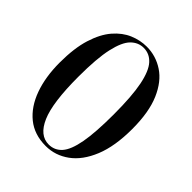

<svg xmlns="http://www.w3.org/2000/svg" viewBox="-206 -878 1025 1025"><g transform="rotate(45 306.0 -365.5)"><path d="M305 13Q219 13 161 -34Q103 -81 73 -164Q43 -247 43 -355Q43 -464 66.5 -539Q90 -614 129 -659Q168 -704 215.5 -724Q263 -744 312 -744Q381 -744 439.5 -705.5Q498 -667 533 -586Q568 -505 568 -378Q568 -248 532.5 -161Q497 -74 437 -30.5Q377 13 305 13ZM311 -4Q355 -4 384.5 -37Q414 -70 428.5 -148.5Q443 -227 443 -363Q443 -501 427 -580.5Q411 -660 380 -694Q349 -728 305 -728Q264 -728 233 -697Q202 -666 184.5 -588.5Q167 -511 167 -372Q167 -177 204.5 -90.5Q242 -4 311 -4Z"/></g></svg>

Font: Literata 72pt Medium
Style: Regular
Weight: 500
Designer: Latin by Veronika Burian and Jose Scaglione. Greek by Irene Vlachou. Cyrillic by Vera Evstafieva.
Foundry: TypeTogether
Version: Version 3.002